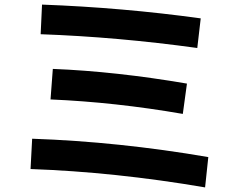

<svg xmlns="http://www.w3.org/2000/svg" viewBox="-20 -773 1040 836"><path d="M113 -37 120 -169Q497 -156 887 -89L873 43Q481 -24 113 -37ZM200 -340 210 -473Q484 -462 794 -409L776 -277Q482 -328 200 -340ZM157 -624 163 -753Q513 -740 854 -693L839 -564Q492 -612 157 -624Z"/></svg>

Font: M PLUS 1p
Style: Bold
Weight: 700
Version: Version 1.062